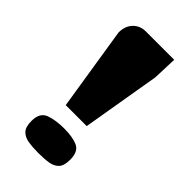

<svg xmlns="http://www.w3.org/2000/svg" viewBox="-169 -552 602 602"><g transform="rotate(45 131.5 -251.0)"><path d="M85 -164 41 -442Q41 -471 57.5 -488Q74 -505 99 -505H225L222 -424L178 -164ZM44 -53Q44 -90 70 -99.5Q96 -109 134 -109Q171 -109 193.5 -99Q216 -89 216 -53Q216 -26 205 -14.5Q194 -3 175.5 0Q157 3 130 3Q105 3 86 0Q67 -3 55.5 -14.5Q44 -26 44 -53Z"/></g></svg>

Font: Genos Thin ExtraBold
Style: Regular
Weight: 800
Version: Version 1.010